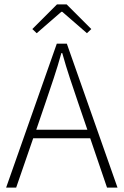

<svg xmlns="http://www.w3.org/2000/svg" viewBox="-20 -859 566 879"><path d="M188 -388 146 -265H380L338 -388Q318 -447 300 -501Q282 -555 265 -616H261Q244 -555 226 -501Q208 -447 188 -388ZM8 0 240 -659H286L518 0H470L393 -226H132L54 0ZM128 -726 241 -839H285L398 -726L378 -707L265 -805H261L148 -707Z"/></svg>

Font: Giro Light
Style: Regular
Weight: 300
Designer: Paul D. Hunt
Foundry: Adobe Systems Incorporated
Version: Version 1.000;PS 1.0;hotconv 1.0.88;makeotf.lib2.5.647800